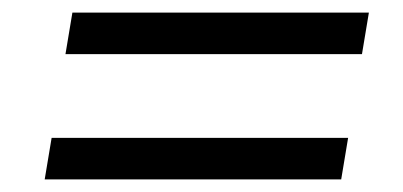

<svg xmlns="http://www.w3.org/2000/svg" viewBox="-20 -459 640 305"><path d="M84 -373 95 -439H566L555 -373ZM51 -174 62 -240H533L522 -174Z"/></svg>

Font: iA Writer Mono V
Style: Regular
Weight: 400
Italic angle: -9.5°
Designer: Mike Abbink, Paul van der Laan, Pieter van Rosmalen
Foundry: Bold Monday
Version: Version 2.000